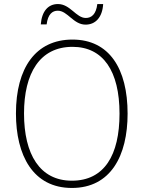

<svg xmlns="http://www.w3.org/2000/svg" viewBox="-20 -921 711 951"><path d="M182 -800H211C217 -851 240 -868 266 -868C315 -868 343 -799 404 -799C452 -799 487 -834 491 -901H462C456 -850 433 -832 405 -832C357 -832 328 -901 267 -901C219 -901 187 -866 182 -800ZM612 -358C612 -581 521 -725 339 -725C157 -725 59 -585 59 -359C59 -152 143 10 336 10C528 10 612 -149 612 -358ZM99 -359C99 -558 177 -689 339 -689C491 -689 572 -569 572 -358C572 -153 497 -26 336 -26C177 -26 99 -157 99 -359Z"/></svg>

Font: Noto Sans Lao SemiCondensed ExtraLight
Style: Regular
Weight: 200
Width: 4
Designer: Monotype Design Team
Foundry: Monotype Imaging Inc.
Version: Version 2.003